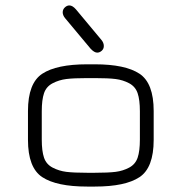

<svg xmlns="http://www.w3.org/2000/svg" viewBox="-20 -687 669 707"><path d="M329.1 0H300.8Q188.5 0 135.7 -34.7Q83 -69.3 83 -171.9V-278.3Q83 -380.9 135.7 -415.5Q188.5 -450.2 300.8 -450.2H329.1Q441.4 -450.2 493.7 -415.5Q545.9 -380.9 545.9 -278.3V-171.9Q545.9 -69.3 493.7 -34.7Q441.4 0 329.1 0ZM300.8 -50.8H329.1Q378.9 -50.8 405.8 -54.2Q432.6 -57.6 455.6 -69.8Q478.5 -82 486.8 -106.4Q495.1 -130.9 495.1 -172.9V-277.3Q495.1 -319.3 486.8 -343.8Q478.5 -368.2 455.6 -380.4Q432.6 -392.6 405.8 -396Q378.9 -399.4 329.1 -399.4H300.8Q251 -399.4 224.1 -396Q197.3 -392.6 173.8 -380.4Q150.4 -368.2 142.1 -343.8Q133.8 -319.3 133.8 -277.3V-172.9Q133.8 -130.9 142.1 -106.4Q150.4 -82 173.8 -69.8Q197.3 -57.6 224.1 -54.2Q251 -50.8 300.8 -50.8ZM235.4 -667Q247.1 -667 259.8 -652.3L353.5 -540Q362.3 -529.3 362.3 -517.6Q362.3 -506.8 354.5 -500Q346.7 -493.2 337.9 -493.2Q327.1 -493.2 313.5 -507.8L219.7 -620.1Q210.9 -630.9 210.9 -641.6Q210.9 -652.3 218.8 -659.7Q226.6 -667 235.4 -667Z"/></svg>

Font: Jura
Style: Book
Weight: 400
Version: Version 2.3